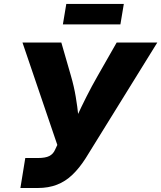

<svg xmlns="http://www.w3.org/2000/svg" viewBox="-20 -940 807 960"><path d="M82 0 106.4 -149.9H168.9Q207 -149.9 226.6 -159.9Q246.1 -169.9 255.4 -191.4L266.6 -215.3L92.3 -727.5H286.6L334.5 -561.5Q350.1 -507.8 358.6 -456.8Q367.2 -405.8 371.8 -360.1Q376.5 -314.5 380.4 -275.9H326.7Q344.7 -314.5 365.5 -359.6Q386.2 -404.8 411.9 -455.8Q437.5 -506.8 468.8 -561.5L563.5 -727.5H766.6L408.7 -149.4Q377 -99.6 342 -66.2Q307.1 -32.7 264.6 -16.4Q222.2 0 168.9 0ZM599.1 -920.4 582 -817.9H294.4L311.5 -920.4Z"/></svg>

Font: Inter 20pt ExtraBold
Style: Italic
Weight: 800
Italic angle: -9.3988°
Version: Version 4.001;git-66647c0bb